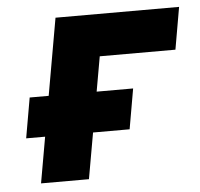

<svg xmlns="http://www.w3.org/2000/svg" viewBox="-43 -555 625 599"><g transform="rotate(-5 269.5 -255.5)"><path d="M62 0 152 -511H539L516 -379H279L212 0ZM28 -144 50 -270H374L352 -144Z"/></g></svg>

Font: Overpass Black
Style: Italic
Weight: 900
Italic angle: -10°
Designer: Delve Withrington, Dave Bailey, Thomas Jockin
Foundry: Delve Fonts LLC
Version: Version 4.000